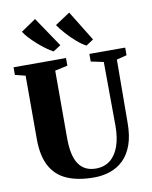

<svg xmlns="http://www.w3.org/2000/svg" viewBox="-106 -1092 929 1177"><g transform="rotate(-10 358.0 -503.0)"><path d="M383.5 8Q283 8 214.8 -22Q146.5 -52 112 -116.8Q77.5 -181.5 77.5 -284.5V-679.5L13.5 -695.5V-743H340V-695.5L261.5 -678.5V-258.5Q261.5 -203.5 270.2 -163.2Q279 -123 297 -96.5Q315 -70 341.8 -57Q368.5 -44 404 -44Q456 -44 492.2 -72.2Q528.5 -100.5 547.5 -153.8Q566.5 -207 566.5 -282L564 -679L485.5 -695.5V-743H708.5V-695.5L645.5 -679.5L643 -287.5Q643 -206.5 622.8 -150Q602.5 -93.5 566.8 -58.8Q531 -24 483.8 -8Q436.5 8 383.5 8ZM272 -796.5Q253 -806 228.5 -823.8Q204 -841.5 179.2 -863.5Q154.5 -885.5 134 -907.5Q113.5 -929.5 102 -948.5L194.5 -1011.5L319.5 -826.5L273 -796.5ZM476.5 -796.5Q449 -811 417.5 -838.5Q386 -866 358.5 -897Q331 -928 314.5 -952.5L407.5 -1014L523 -826.5L477.5 -796.5Z"/></g></svg>

Font: Merriweather 72pt Black
Style: Regular
Weight: 900
Version: Version 2.100